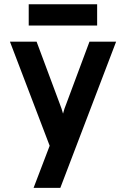

<svg xmlns="http://www.w3.org/2000/svg" viewBox="-20 -712 608 926"><path d="M142 194 219.5 -9 28 -511H156.5L268 -212Q277.5 -188.5 284 -164Q287 -176.5 291.2 -188.8Q295.5 -201 300 -212L411.5 -511H540L271 194ZM118.5 -589V-691.5H448.5V-589Z"/></svg>

Font: Overpass
Style: Bold
Weight: 700
Designer: Delve Withrington, Dave Bailey, Thomas Jockin
Foundry: Delve Fonts LLC
Version: Version 4.000; ttfautohint (v1.8.3)